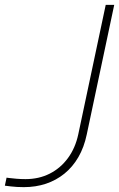

<svg xmlns="http://www.w3.org/2000/svg" viewBox="-21 -760 490 790"><path d="M77 10Q48 10 23.5 7Q-1 4 -1 4L6 -29Q6 -29 17.5 -27.5Q29 -26 47 -24.5Q65 -23 84 -23Q139 -23 183.5 -45.5Q228 -68 258.5 -109.5Q289 -151 301 -207L414 -740H449L336 -207Q325 -154 301.5 -113.5Q278 -73 244 -45.5Q210 -18 168 -4Q126 10 77 10Z"/></svg>

Font: Be Vietnam Pro Variable Thin
Style: Italic
Weight: 100
Italic angle: -12°
Designer: Lam Bao, Tony Le, Vietanh Nguyen
Foundry: Yellow Type Foundry
Version: Version 1.002